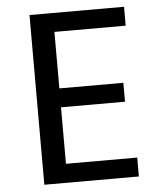

<svg xmlns="http://www.w3.org/2000/svg" viewBox="-51 -745 657 789"><g transform="rotate(-5 277.5 -350.0)"><path d="M100 0V-700H490V-622H196V-389H460V-311H196V-78H490V0Z"/></g></svg>

Font: Orienta
Style: Regular
Weight: 400
Designer: Eduardo Rodriguez Tunni
Foundry: Eduardo Rodriguez Tunni
Version: Version 1.002; ttfautohint (v1.8.4.7-5d5b);gftools[0.9.23]